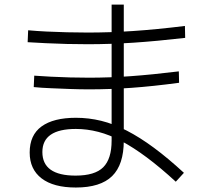

<svg xmlns="http://www.w3.org/2000/svg" viewBox="-20 -827 920 841"><path d="M110 -158.9Q110 -235.6 162.2 -273.3Q214.4 -311.1 312.2 -311.1Q368.9 -311.1 423.3 -297.8Q477.8 -284.4 535 -255Q592.2 -225.6 653.9 -180Q715.6 -134.4 785.6 -70L750 -31.1Q682.2 -93.3 623.3 -137.2Q564.4 -181.1 512.2 -208.9Q460 -236.7 410.6 -249.4Q361.1 -262.2 312.2 -262.2Q165.6 -262.2 165.6 -161.1Q165.6 -57.8 311.1 -57.8Q395.6 -57.8 432.2 -94.4Q468.9 -131.1 468.9 -211.1V-806.7H522.2V-211.1Q522.2 -105.6 471.1 -55.6Q420 -5.6 312.2 -5.6Q214.4 -5.6 162.2 -45.6Q110 -85.6 110 -158.9ZM101.1 -642.2 103.3 -694.4Q138.9 -691.1 182.8 -688.9Q226.7 -686.7 273.3 -685.6Q320 -684.4 364.4 -684.4Q461.1 -684.4 562.2 -691.1Q663.3 -697.8 790 -713.3L791.1 -661.1Q665.6 -646.7 564.4 -640Q463.3 -633.3 364.4 -633.3Q321.1 -633.3 273.3 -634.4Q225.6 -635.6 181.1 -637.8Q136.7 -640 101.1 -642.2ZM127.8 -445.6 130 -495.6Q162.2 -493.3 202.8 -491.1Q243.3 -488.9 286.7 -487.8Q330 -486.7 370 -486.7Q458.9 -486.7 552.2 -493.3Q645.6 -500 763.3 -514.4L764.4 -464.4Q648.9 -448.9 555 -442.2Q461.1 -435.6 370 -435.6Q330 -435.6 286.7 -437.2Q243.3 -438.9 202.2 -440.6Q161.1 -442.2 127.8 -445.6Z"/></svg>

Font: Paperlogy 3 Light
Style: Regular
Weight: 300
Designer: redesigned by Lee Juim, glyphs from Gmarket Sans & Montserrat
Foundry: PT&
Version: Version 1.001